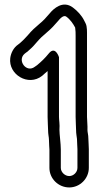

<svg xmlns="http://www.w3.org/2000/svg" viewBox="-20 -751 435 843"><path d="M314 -181C314 -164 317 -151 318 -141C318 -123 320 -109 320 -96V-14C320 5 303 22 284 22C265 22 247 5 247 -14V-94C247 -121 241 -161 241 -181C243 -206 239 -223 239 -238V-500C239 -500 223 -552 194 -516C177 -495 162 -481 143 -465L133 -458C96 -429 54 -486 88 -515L97 -522C98 -522 99 -523 99 -523C113 -535 125 -546 139 -563C158 -585 165 -591 186 -609C205 -625 219 -640 236 -660C253 -681 264 -683 271 -678C288 -666 301 -647 310 -630C312 -616 312 -605 312 -594V-238C312 -216 314 -195 314 -181ZM191 -182C191 -159 195 -150 195 -136C195 -127 196 -119 196 -110C196 -104 197 -98 197 -94V-14C197 34 237 72 284 72C331 72 370 33 370 -14V-96C370 -113 368 -129 368 -142C368 -160 364 -169 364 -180C365 -199 362 -222 362 -238V-594C362 -609 363 -635 356 -648L350 -660C339 -683 319 -704 300 -718C256 -751 215 -713 198 -692C182 -673 170 -660 154 -647C133 -629 121 -619 101 -595C89 -581 81 -574 68 -562L59 -555C40 -542 28 -519 25 -496C16 -424 104 -370 165 -418L175 -427C180 -431 184 -435 189 -439V-238C189 -215 191 -197 191 -182Z"/></svg>

Font: Blanket
Style: BdOutline
Weight: 700
Foundry: Cannot Into Space Fonts
Version: Version 0.9